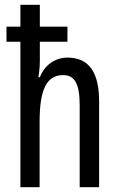

<svg xmlns="http://www.w3.org/2000/svg" viewBox="-20 -780 496 800"><path d="M146 -760H65V-669H7V-606H65V0H145V-272C145 -411 176 -467 243 -467C292 -467 312 -430 312 -341V0H393V-357C393 -477 352 -540 261 -540C211 -540 166 -510 146 -458H140C144 -482 146 -506 146 -529V-606H261V-669H146Z"/></svg>

Font: Noto Sans Lao Looped ExtraCondensed
Style: Regular
Weight: 400
Width: 2
Designer: Mark Frömberg, Ben Mitchell
Foundry: The Fontpad Ltd
Version: Version 1.002